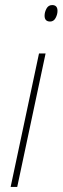

<svg xmlns="http://www.w3.org/2000/svg" viewBox="-20 -738 247 758"><path d="M178 -653Q156 -653 156 -676Q156 -690 163.5 -704Q171 -718 186 -718Q207 -718 207 -695Q207 -681 199.5 -667Q192 -653 178 -653ZM22 0 134 -527H160L48 0Z"/></svg>

Font: Noto Sans SemiCondensed Thin
Style: Italic
Weight: 100
Width: 4
Italic angle: -12°
Designer: Monotype Design Team
Foundry: Monotype Imaging Inc.
Version: Version 2.013; ttfautohint (v1.8.4.7-5d5b)